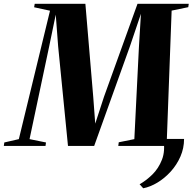

<svg xmlns="http://www.w3.org/2000/svg" viewBox="-67 -763 1007 1004"><path d="M895.5 -36.5Q895.5 12 876.5 55.5Q857.5 99 825.8 134Q794 169 756.2 191.8Q718.5 214.5 682 221.5L663 200.5Q697 181.5 729.5 149.8Q762 118 780 71.8Q798 25.5 787 -36.5ZM-47 0 -44.5 -18 31.5 -35.5 194.5 -707 111.5 -725 114.5 -743H379.5L420.5 -257L431 -116.5L477 -257.5L652 -743H920L917.5 -725.5L830.5 -707.5L805.5 -36L889 -18L887 0H551.5L554 -19L635.5 -35.5L659.5 -518L670 -691L613 -522.5L425.5 0H288.5L237 -521L224.5 -686.5L190.5 -522L87.5 -35.5L173.5 -18L171 0Z"/></svg>

Font: Merriweather 144pt ExtraBold
Style: Italic
Weight: 800
Italic angle: -7.8°
Version: Version 2.101